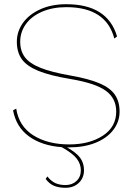

<svg xmlns="http://www.w3.org/2000/svg" viewBox="-20 -690 634 912"><path d="M309 10H298Q343 35 361 60Q379 85 379 118Q379 155 354.5 178.5Q330 202 291 202Q259 202 236.5 192.5Q214 183 197 160L205 148Q223 171 243.5 180Q264 189 291 189Q323 189 343.5 169.5Q364 150 364 119Q364 89 344.5 63.5Q325 38 273 9Q179 2 118 -42Q57 -86 42 -166L57 -174Q70 -90 138.5 -47Q207 -4 309 -4Q405 -4 468.5 -45.5Q532 -87 532 -160Q532 -223 482.5 -259Q433 -295 313 -315Q217 -331 162 -353.5Q107 -376 83.5 -409Q60 -442 60 -492Q60 -540 88.5 -580.5Q117 -621 170.5 -645.5Q224 -670 295 -670Q491 -670 536 -517L523 -507Q484 -656 295 -656Q230 -656 180 -634.5Q130 -613 103 -575.5Q76 -538 76 -492Q76 -448 98 -418.5Q120 -389 172 -368Q224 -347 316 -331Q401 -316 452 -294.5Q503 -273 525.5 -240.5Q548 -208 548 -160Q548 -111 517.5 -72Q487 -33 433 -11.5Q379 10 309 10Z"/></svg>

Font: Work Sans Thin
Style: Regular
Weight: 260
Designer: Wei Huang
Foundry: Wei Huang
Version: Version 1.500